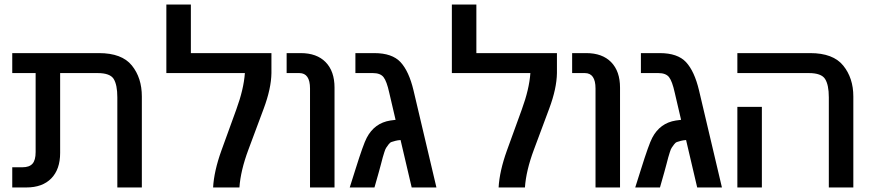

<svg xmlns="http://www.w3.org/2000/svg" viewBox="-20 -826 3846 846"><path d="M605 -401V0H497V-397Q497 -452 481 -478Q465 -504 410 -504H245V-152Q245 -80 206 -40Q167 0 96 0H34V-89H79Q109 -89 123 -104.5Q137 -120 137 -156V-504H34V-592H416Q517 -592 561 -537.5Q605 -483 605 -401Z M919 0Q923 -72 955.5 -162.5Q988 -253 1021 -343Q1054 -433 1059 -504H713V-806H821V-592H1176V-504Q1175 -436 1142 -347.5Q1109 -259 1074.5 -166.5Q1040 -74 1035 0Z M1454 -440V0H1346V-436Q1346 -504 1299 -504H1243V-592H1305Q1376 -592 1415 -552Q1454 -512 1454 -440Z M1802 -428 1903 0H1794L1745 -209Q1732 -208 1722.5 -205.5Q1713 -203 1705.5 -200.5Q1698 -198 1692 -189.5Q1686 -181 1682 -175.5Q1678 -170 1673.5 -155.5Q1669 -141 1666.5 -132.5Q1664 -124 1658.5 -102Q1653 -80 1649 -67L1630 0H1521L1546 -79Q1581 -191 1596 -219Q1630 -284 1700 -295Q1711 -297 1723 -298L1695 -418Q1684 -468 1670 -486Q1656 -504 1623 -504H1546V-592H1629Q1708 -592 1745 -552Q1782 -512 1802 -428Z M2177 0Q2181 -72 2213.5 -162.5Q2246 -253 2279 -343Q2312 -433 2317 -504H1971V-806H2079V-592H2434V-504Q2433 -436 2400 -347.5Q2367 -259 2332.5 -166.5Q2298 -74 2293 0Z M2712 -440V0H2604V-436Q2604 -504 2557 -504H2501V-592H2563Q2634 -592 2673 -552Q2712 -512 2712 -440Z M3060 -428 3161 0H3052L3003 -209Q2990 -208 2980.5 -205.5Q2971 -203 2963.5 -200.5Q2956 -198 2950 -189.5Q2944 -181 2940 -175.5Q2936 -170 2931.5 -155.5Q2927 -141 2924.5 -132.5Q2922 -124 2916.5 -102Q2911 -80 2907 -67L2888 0H2779L2804 -79Q2839 -191 2854 -219Q2888 -284 2958 -295Q2969 -297 2981 -298L2953 -418Q2942 -468 2928 -486Q2914 -504 2881 -504H2804V-592H2887Q2966 -592 3003 -552Q3040 -512 3060 -428Z M3740 -401V0H3632V-397Q3632 -452 3615.5 -478Q3599 -504 3544 -504H3229V-592H3550Q3651 -592 3695.5 -537Q3740 -482 3740 -401ZM3229 0V-355H3337V0Z"/></svg>

Font: LT Superior Semi-bold
Style: Regular
Weight: 600
Designer: Daniel Lyons
Foundry: LyonsType
Version: Version 1.0